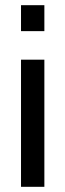

<svg xmlns="http://www.w3.org/2000/svg" viewBox="-20 -720 252 740"><path d="M61 -700H151V-600H61ZM61 -490H151V0H61Z"/></svg>

Font: Cabin
Style: Regular
Weight: 400
Designer: Pablo Impallari
Foundry: Pablo Impallari. http://www.impallari.com Igino Marini. http://www.ikern.com
Version: Version 2.001